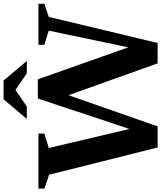

<svg xmlns="http://www.w3.org/2000/svg" viewBox="67 -993 928 1106"><g transform="rotate(-90 531.0 -440.0)"><path d="M553.5 -560.5 356 4H234.5L77.5 -621L-2.5 -648.5V-682.5H314.5V-648.5L231.5 -623L354 -104L322.5 -102.5L516.5 -686H627L837 -92.5L794 -83L907.5 -623L826 -648.5V-682.5H1062.5V-648.5L986.5 -623L836.5 4H719L519.5 -554ZM553.5 -823.5H578.5L470.5 -749.5H399L512 -883.5H620L733 -749.5H661.5Z"/></g></svg>

Font: Newsreader SemiBold
Style: Regular
Weight: 600
Designer: Hugues Gentile
Foundry: Production Type
Version: Version 1.003